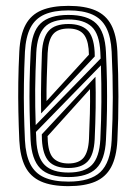

<svg xmlns="http://www.w3.org/2000/svg" viewBox="-20 -628 466 656"><path d="M213.8 8Q155.8 8 119.8 -8.1Q83.8 -24.2 66.2 -58.6Q48.8 -93 46 -147.5Q43.8 -197.5 42.8 -246.8Q41.8 -296 42.5 -346.9Q43.2 -397.8 46 -452.5Q49 -509.2 67.5 -543.5Q86 -577.8 122.1 -592.9Q158.2 -608 213.8 -608Q270.2 -608 306.2 -592.4Q342.2 -576.8 360.2 -542.5Q378.2 -508.2 381 -452.2Q384.5 -374.8 384.6 -298.8Q384.8 -222.8 381 -147.8Q378 -90.8 359.5 -56.6Q341 -22.5 305 -7.2Q269 8 213.8 8ZM213.8 -7.5Q288.5 -7.5 323 -40.2Q357.5 -73 361.5 -148.8Q365.2 -220.2 365.4 -294.4Q365.5 -368.5 361.5 -451.2Q359 -502 343.2 -533Q327.5 -564 295.8 -578.2Q264 -592.5 213.8 -592.5Q163.8 -592.5 131.9 -578.4Q100 -564.2 84 -533.1Q68 -502 65.2 -451.2Q62.5 -394 61.8 -343.5Q61 -293 62 -245.4Q63 -197.8 65.2 -148.5Q67.8 -98.5 83.5 -67.4Q99.2 -36.2 131.1 -21.9Q163 -7.5 213.8 -7.5ZM213.8 -23Q146.8 -23 117.4 -53Q88 -83 84.5 -150Q82.2 -200.8 81.2 -248.8Q80.2 -296.8 81.1 -346.2Q82 -395.8 84.8 -450.2Q88.2 -519.2 118.8 -548.1Q149.2 -577 213.8 -577Q278.5 -577 308.6 -547.9Q338.8 -518.8 342 -450.5Q344.5 -397.5 345.4 -348.2Q346.2 -299 345.5 -250.4Q344.8 -201.8 342 -149.8Q338.8 -82 308.8 -52.5Q278.8 -23 213.8 -23ZM213.8 -38.5Q269 -38.5 294.2 -64.6Q319.5 -90.8 322.8 -151.5Q326 -218.5 326.4 -279.5Q326.8 -340.5 324.8 -404.8L102.8 -177.2Q103 -172.5 103.1 -170.6Q103.2 -168.8 103.5 -164.9Q103.8 -161 104 -150Q107 -89 133.2 -63.8Q159.5 -38.5 213.8 -38.5ZM213.8 -54Q168 -54 147 -76.6Q126 -99.2 123.2 -151Q123.2 -154.5 123.1 -157.5Q123 -160.5 122.9 -163.4Q122.8 -166.2 122.8 -169L306.2 -365.8Q307.5 -311.2 306.8 -259.5Q306 -207.8 303.5 -152Q300.8 -98.8 279.5 -76.4Q258.2 -54 213.8 -54ZM213.8 -69.5Q249.2 -69.5 265.5 -89Q281.8 -108.5 284 -153.2Q286 -197.2 287.1 -239.8Q288.2 -282.2 287.5 -323.5L142.5 -162.8Q142.8 -160 142.9 -156.4Q143 -152.8 143.1 -149.2Q143.2 -145.8 143.5 -142.8Q146.8 -101.2 164.6 -85.4Q182.5 -69.5 213.8 -69.5ZM102 -200.8 323.8 -428Q323.5 -434 323.2 -441Q323 -448 322.8 -449.8Q319.8 -511.8 293.4 -536.6Q267 -561.5 213.8 -561.5Q157 -561.5 132 -534.8Q107 -508 104 -448.8Q100.8 -382.5 100.2 -322.8Q99.8 -263 102 -200.8ZM120.5 -240.5Q119.8 -270.8 120 -306.5Q120.2 -342.2 121.1 -378.9Q122 -415.5 123.2 -448Q126 -500.2 146.8 -523.1Q167.5 -546 213.8 -546Q255.5 -546 277.6 -525.9Q299.8 -505.8 303.2 -453.2Q303.5 -450.8 303.5 -447.5Q303.5 -444.2 303.6 -441.1Q303.8 -438 303.8 -435.2ZM139 -282.8 283.8 -441.2Q283.5 -445.2 283.2 -452.1Q283 -459 282.8 -460.8Q279.2 -498 262.8 -514.2Q246.2 -530.5 213.8 -530.5Q177.5 -530.5 161.2 -510.9Q145 -491.2 142.8 -447Q141 -402.5 139.8 -361.6Q138.5 -320.8 139 -282.8Z"/></svg>

Font: Big Shoulders Inline Text Thin SemiBold
Style: Regular
Weight: 600
Version: Version 2.002